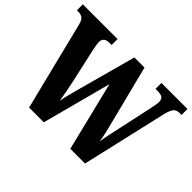

<svg xmlns="http://www.w3.org/2000/svg" viewBox="-144 -974 1235 1235"><g transform="rotate(45 473.0 -357.0)"><path d="M71 -607Q63 -638 48.5 -649Q34 -660 8 -660H-3V-714H313V-660H293Q241 -660 241 -615Q241 -607 244 -588.5Q247 -570 250 -555L301 -326Q309 -290 317.5 -245.5Q326 -201 331 -170Q336 -202 345 -236Q354 -270 365 -311L473 -707H565L660 -332Q673 -284 682.5 -242.5Q692 -201 697 -167Q702 -200 711 -243Q720 -286 730 -330L778 -553Q781 -567 784.5 -586.5Q788 -606 788 -616Q788 -640 775 -650Q762 -660 733 -660H712V-714H949V-660H932Q906 -660 891.5 -645.5Q877 -631 865 -582L731 0H597L481 -472L356 0H222Z"/></g></svg>

Font: Noto Serif Georgian Condensed ExtraBold
Style: Regular
Weight: 800
Width: 3
Designer: Monotype Design Team, Akaki Razmadze
Foundry: Google LLC
Version: Version 2.003; ttfautohint (v1.8.4.7-5d5b)